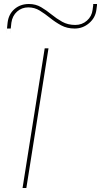

<svg xmlns="http://www.w3.org/2000/svg" viewBox="-20 -942 506 962"><path d="M93 0 204 -700H223L112 0ZM37 -828Q33 -791 32 -782Q31 -773 31.5 -778.5Q32 -784 33 -792.5Q34 -801 34 -799H15Q16 -810 18 -828Q23 -871 52.5 -896.5Q82 -922 125 -922Q159 -922 186 -906Q213 -890 238 -869.5Q263 -849 291.5 -833Q320 -817 357 -817Q391 -817 415.5 -838.5Q440 -860 444 -893Q447 -914 447 -916Q447 -918 447 -922H466Q466 -918 466 -916Q466 -914 463 -893Q458 -853 426.5 -826Q395 -799 354 -799Q316 -799 286.5 -815Q257 -831 231 -852Q205 -873 179 -889Q153 -905 122 -905Q89 -905 65.5 -884Q42 -863 37 -828ZM15 -799Q13 -779 12.5 -777Q12 -775 13 -781Q14 -787 14.5 -793.5Q15 -800 15 -799Z"/></svg>

Font: Georama Extra Expanded Thin
Style: Italic
Weight: 100
Width: 8
Italic angle: -9°
Designer: Jean-Baptiste Levee
Foundry: Production Type
Version: Version 1.000